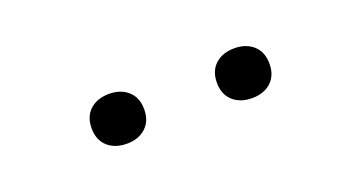

<svg xmlns="http://www.w3.org/2000/svg" viewBox="-24 -883 667 355"><g transform="rotate(-20 310.0 -705.0)"><path d="M135 -705.5Q135 -728.5 149.2 -741.5Q163.5 -754.5 187 -754.5Q210 -754.5 224.2 -741.5Q238.5 -728.5 238.5 -705.5Q238.5 -682.5 224.2 -669.5Q210 -656.5 187 -656.5Q163.5 -656.5 149.2 -669.5Q135 -682.5 135 -705.5ZM381.5 -705.5Q381.5 -728.5 395.8 -741.5Q410 -754.5 433.5 -754.5Q456.5 -754.5 470.8 -741.5Q485 -728.5 485 -705.5Q485 -682.5 470.8 -669.5Q456.5 -656.5 433.5 -656.5Q410 -656.5 395.8 -669.5Q381.5 -682.5 381.5 -705.5Z"/></g></svg>

Font: Monaspace Xenon Var
Style: Regular
Weight: 400
Designer: Riley Cran and the Lettermatic Team
Version: Version 1.000 (Monaspace Xenon Var)